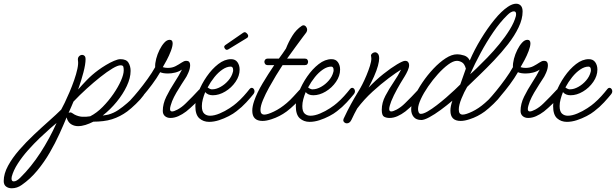

<svg xmlns="http://www.w3.org/2000/svg" viewBox="-282 -640 3311 1032"><path d="M481 -162Q486 -162 490.5 -156.5Q495 -151 495 -143Q495 -134 490 -128Q475 -107 448.5 -81.5Q422 -56 402 -41Q364 -13 320 1Q298 8 272 11Q246 14 220 14Q198 25 177.5 31.5Q157 38 137 38Q119 38 103.5 29.5Q88 21 80 3Q79 0 78 -3Q77 -6 76 -9Q60 30 37.5 79.5Q15 129 -14.5 180Q-44 231 -81.5 276.5Q-119 322 -165 354Q-190 372 -219 372Q-237 372 -249.5 362.5Q-262 353 -262 333Q-262 294 -239 251.5Q-216 209 -179 166.5Q-142 124 -99.5 84Q-57 44 -18 9.5Q21 -25 47 -51Q54 -63 66 -88Q78 -113 91.5 -144.5Q105 -176 116.5 -209Q128 -242 134 -270Q140 -298 137 -315Q135 -329 142.5 -337Q150 -345 160 -345Q167 -345 172.5 -339.5Q178 -334 178 -323Q178 -295 166.5 -251Q155 -207 138 -159Q157 -181 184.5 -209.5Q212 -238 246 -263Q265 -277 287.5 -290.5Q310 -304 331 -313Q352 -322 365 -322Q397 -322 408.5 -303Q420 -284 420 -259Q420 -221 399.5 -177.5Q379 -134 345 -92.5Q311 -51 270 -19Q279 -20 286.5 -21.5Q294 -23 300 -24Q329 -32 353.5 -48.5Q378 -65 402 -86Q422 -103 439 -122Q456 -141 471 -157Q475 -162 481 -162ZM366 -289Q351 -289 322.5 -272Q294 -255 258 -226.5Q222 -198 184 -163.5Q146 -129 113 -94Q108 -81 102 -68Q96 -55 91 -43Q90 -41 89 -38.5Q88 -36 87 -33Q92 -36 96 -36Q101 -36 108 -31Q115 -26 119 -24Q139 -14 159 -12.5Q179 -11 203 -15Q238 -33 270 -65.5Q302 -98 327.5 -135Q353 -172 368 -206Q383 -240 383 -262Q383 -273 381 -281Q379 -289 366 -289ZM-173 315Q-114 257 -64.5 180.5Q-15 104 22 21Q12 29 -12.5 50.5Q-37 72 -68.5 102Q-100 132 -131.5 167.5Q-163 203 -186.5 239.5Q-210 276 -219 310Q-220 314 -220 320Q-220 335 -208 335Q-193 335 -173 315Z M634 -6Q616 -6 604.5 -16Q593 -26 593 -44Q593 -82 612 -120.5Q631 -159 655.5 -196.5Q680 -234 696 -266Q680 -255 660 -250Q640 -245 621 -245Q594 -245 579 -252Q560 -219 535 -185.5Q510 -152 486.5 -125Q463 -98 447 -84Q440 -78 433 -78Q426 -78 421 -83Q416 -88 416 -94Q416 -99 420 -103Q438 -122 462.5 -152Q487 -182 511.5 -216Q536 -250 552 -279Q551 -299 557.5 -324Q564 -349 575.5 -372Q587 -395 601 -410.5Q615 -426 630 -426Q646 -426 646 -407Q646 -391 636.5 -366Q627 -341 614.5 -317.5Q602 -294 593 -279Q606 -275 620 -275Q644 -275 662 -284.5Q680 -294 694 -303.5Q708 -313 718 -313Q731 -313 735.5 -306.5Q740 -300 740 -290Q740 -271 730 -248.5Q720 -226 715 -220Q708 -209 694 -187.5Q680 -166 666 -142Q652 -118 643 -96Q639 -85 635.5 -73.5Q632 -62 632 -54Q632 -41 643 -41Q653 -41 672 -51Q696 -64 716.5 -84.5Q737 -105 752 -120Q753 -121 761.5 -130Q770 -139 778.5 -148Q787 -157 787 -157Q791 -162 797 -162Q802 -162 806.5 -156.5Q811 -151 811 -143Q811 -134 806 -128Q791 -107 765 -82Q739 -57 719 -41Q698 -25 676.5 -15.5Q655 -6 634 -6Z M842 15Q811 15 789.5 -4Q768 -23 768 -70Q768 -102 784.5 -145Q801 -188 829 -228.5Q857 -269 891 -295.5Q925 -322 960 -322Q983 -322 994.5 -305.5Q1006 -289 1006 -266Q1006 -232 984 -200Q962 -168 928.5 -148Q895 -128 862 -128Q835 -128 821 -145Q813 -125 808 -106Q803 -87 803 -70Q803 -41 815.5 -29.5Q828 -18 847 -18Q870 -18 898.5 -30Q927 -42 952 -58.5Q977 -75 989 -86Q1009 -103 1027.5 -123.5Q1046 -144 1060 -162Q1065 -168 1071 -168Q1077 -168 1081.5 -162.5Q1086 -157 1086 -149Q1086 -142 1081 -135Q1065 -115 1041.5 -89.5Q1018 -64 989 -42Q973 -29 948 -16Q923 -3 895.5 6Q868 15 842 15ZM860 -160Q880 -160 903.5 -173Q927 -186 945.5 -207.5Q964 -229 970 -254Q971 -256 971 -259Q971 -262 971 -264Q971 -282 958 -282Q937 -282 914 -266.5Q891 -251 870.5 -225.5Q850 -200 834 -170Q838 -167 842 -164.5Q846 -162 850 -161Q852 -160 855 -160Q858 -160 860 -160ZM938 -372Q929 -372 924 -384L923 -388Q923 -391 925 -393.5Q927 -396 928 -397L1025 -464Q1030 -467 1034 -467Q1039 -467 1045.5 -460Q1052 -453 1052 -448Q1052 -439 1044 -435L944 -374Q940 -372 938 -372Z M1129 10Q1074 10 1074 -45Q1074 -68 1084 -97Q1099 -141 1129.5 -192Q1160 -243 1192 -290H1156Q1148 -290 1143.5 -295.5Q1139 -301 1139 -308Q1139 -314 1143.5 -319.5Q1148 -325 1156 -325H1217Q1228 -339 1237 -352.5Q1246 -366 1255 -379Q1269 -415 1289.5 -448Q1310 -481 1340 -501Q1345 -504 1349 -504Q1357 -504 1363 -496.5Q1369 -489 1369 -480Q1369 -473 1364 -465Q1361 -461 1345 -440Q1329 -419 1307 -388.5Q1285 -358 1261 -325H1357Q1366 -325 1370 -319.5Q1374 -314 1374 -308Q1374 -301 1370 -295.5Q1366 -290 1357 -290H1237L1228 -276Q1219 -263 1201.5 -234Q1184 -205 1164.5 -170Q1145 -135 1131.5 -102.5Q1118 -70 1118 -49Q1118 -24 1139 -24Q1156 -24 1190.5 -40.5Q1225 -57 1259 -86Q1279 -103 1296 -122Q1313 -141 1328 -157Q1332 -162 1338 -162Q1343 -162 1347.5 -156.5Q1352 -151 1352 -143Q1352 -134 1347 -128Q1332 -107 1305.5 -81.5Q1279 -56 1259 -41Q1221 -13 1177 1Q1150 10 1129 10Z M1382 15Q1351 15 1329.5 -4Q1308 -23 1308 -70Q1308 -102 1324.5 -145Q1341 -188 1369 -228.5Q1397 -269 1431 -295.5Q1465 -322 1500 -322Q1523 -322 1534.5 -305.5Q1546 -289 1546 -266Q1546 -232 1524 -200Q1502 -168 1468.5 -148Q1435 -128 1402 -128Q1375 -128 1361 -145Q1353 -125 1348 -106Q1343 -87 1343 -70Q1343 -41 1355.5 -29.5Q1368 -18 1387 -18Q1410 -18 1438.5 -30Q1467 -42 1492 -58.5Q1517 -75 1529 -86Q1549 -103 1567.5 -123.5Q1586 -144 1600 -162Q1605 -168 1611 -168Q1617 -168 1621.5 -162.5Q1626 -157 1626 -149Q1626 -142 1621 -135Q1605 -115 1581.5 -89.5Q1558 -64 1529 -42Q1513 -29 1488 -16Q1463 -3 1435.5 6Q1408 15 1382 15ZM1400 -160Q1420 -160 1443.5 -173Q1467 -186 1485.5 -207.5Q1504 -229 1510 -254Q1511 -256 1511 -259Q1511 -262 1511 -264Q1511 -282 1498 -282Q1477 -282 1454 -266.5Q1431 -251 1410.5 -225.5Q1390 -200 1374 -170Q1378 -167 1382 -164.5Q1386 -162 1390 -161Q1392 -160 1395 -160Q1398 -160 1400 -160Z M1582 23Q1575 23 1569 18Q1563 13 1563 6Q1563 4 1565 -2Q1585 -45 1604.5 -80.5Q1624 -116 1645 -150Q1654 -164 1665.5 -186.5Q1677 -209 1688 -235.5Q1699 -262 1706.5 -286Q1714 -310 1714 -325Q1714 -333 1713 -336Q1712 -337 1712 -340Q1712 -348 1719.5 -353.5Q1727 -359 1734 -359Q1742 -359 1749 -351.5Q1756 -344 1756 -326Q1756 -311 1749.5 -286.5Q1743 -262 1728 -228Q1720 -211 1713 -196.5Q1706 -182 1699 -169Q1738 -210 1779 -242.5Q1820 -275 1852 -294Q1884 -313 1895 -313Q1907 -313 1912 -306Q1917 -299 1917 -290Q1917 -277 1909.5 -260.5Q1902 -244 1894 -231Q1886 -218 1883 -213Q1872 -196 1853 -162Q1834 -128 1821 -96Q1817 -85 1813.5 -73.5Q1810 -62 1810 -54Q1810 -41 1821 -41Q1831 -41 1850 -51Q1874 -64 1894.5 -84.5Q1915 -105 1930 -120Q1931 -121 1939.5 -130Q1948 -139 1956.5 -148Q1965 -157 1965 -157Q1969 -162 1975 -162Q1980 -162 1984.5 -156.5Q1989 -151 1989 -143Q1989 -134 1984 -128Q1969 -107 1943 -82Q1917 -57 1897 -41Q1876 -25 1854.5 -15.5Q1833 -6 1812 -6Q1794 -6 1782 -13Q1770 -20 1770 -50Q1770 -88 1789.5 -125Q1809 -162 1833.5 -198Q1858 -234 1874 -266Q1849 -251 1807.5 -220Q1766 -189 1720.5 -147.5Q1675 -106 1638 -57Q1631 -44 1623 -29Q1615 -14 1607 4Q1598 23 1582 23Z M1983 5Q1955 5 1941.5 -11.5Q1928 -28 1928 -53Q1928 -81 1944.5 -118.5Q1961 -156 1988 -196Q2015 -236 2047.5 -270.5Q2080 -305 2113 -326.5Q2146 -348 2174 -348Q2194 -348 2213.5 -341.5Q2233 -335 2243 -315Q2268 -373 2303 -430.5Q2338 -488 2375.5 -534Q2413 -580 2447 -603Q2472 -620 2492 -620Q2508 -620 2517.5 -609.5Q2527 -599 2527 -578Q2527 -538 2505.5 -493Q2484 -448 2449 -403Q2414 -358 2373.5 -315.5Q2333 -273 2295 -236.5Q2257 -200 2229 -173Q2213 -146 2198.5 -110.5Q2184 -75 2184 -51Q2184 -24 2205 -24Q2222 -24 2256.5 -40.5Q2291 -57 2324 -86Q2344 -103 2361 -122Q2378 -141 2393 -157Q2397 -162 2403 -162Q2408 -162 2412.5 -156.5Q2417 -151 2417 -143Q2417 -134 2412 -128Q2397 -107 2370.5 -81.5Q2344 -56 2324 -41Q2286 -13 2242 1Q2215 10 2194 10Q2139 10 2139 -45Q2139 -68 2149 -97Q2149 -98 2150 -99Q2119 -73 2086.5 -49Q2054 -25 2026 -10Q1998 5 1983 5ZM2245 -241Q2255 -249 2280 -273Q2305 -297 2337.5 -330.5Q2370 -364 2402 -403Q2434 -442 2458 -481Q2482 -520 2491 -554Q2492 -558 2492 -564Q2492 -579 2480 -579Q2465 -579 2445 -559Q2406 -521 2369.5 -467.5Q2333 -414 2301.5 -355.5Q2270 -297 2245 -241ZM1980 -28Q1994 -28 2016.5 -41Q2039 -54 2065 -74Q2091 -94 2116.5 -116Q2142 -138 2162 -157Q2182 -176 2192 -186L2222 -271Q2215 -297 2201 -305Q2187 -313 2174 -313Q2154 -313 2127 -293Q2100 -273 2072 -242Q2044 -211 2019.5 -175.5Q1995 -140 1980 -107.5Q1965 -75 1965 -54Q1965 -44 1968.5 -36Q1972 -28 1980 -28Z M2557 -6Q2539 -6 2527.5 -16Q2516 -26 2516 -44Q2516 -82 2535 -120.5Q2554 -159 2578.5 -196.5Q2603 -234 2619 -266Q2603 -255 2583 -250Q2563 -245 2544 -245Q2517 -245 2502 -252Q2483 -219 2458 -185.5Q2433 -152 2409.5 -125Q2386 -98 2370 -84Q2363 -78 2356 -78Q2349 -78 2344 -83Q2339 -88 2339 -94Q2339 -99 2343 -103Q2361 -122 2385.5 -152Q2410 -182 2434.5 -216Q2459 -250 2475 -279Q2474 -299 2480.5 -324Q2487 -349 2498.5 -372Q2510 -395 2524 -410.5Q2538 -426 2553 -426Q2569 -426 2569 -407Q2569 -391 2559.5 -366Q2550 -341 2537.5 -317.5Q2525 -294 2516 -279Q2529 -275 2543 -275Q2567 -275 2585 -284.5Q2603 -294 2617 -303.5Q2631 -313 2641 -313Q2654 -313 2658.5 -306.5Q2663 -300 2663 -290Q2663 -271 2653 -248.5Q2643 -226 2638 -220Q2631 -209 2617 -187.5Q2603 -166 2589 -142Q2575 -118 2566 -96Q2562 -85 2558.5 -73.5Q2555 -62 2555 -54Q2555 -41 2566 -41Q2576 -41 2595 -51Q2619 -64 2639.5 -84.5Q2660 -105 2675 -120Q2676 -121 2684.5 -130Q2693 -139 2701.5 -148Q2710 -157 2710 -157Q2714 -162 2720 -162Q2725 -162 2729.5 -156.5Q2734 -151 2734 -143Q2734 -134 2729 -128Q2714 -107 2688 -82Q2662 -57 2642 -41Q2621 -25 2599.5 -15.5Q2578 -6 2557 -6Z M2765 15Q2734 15 2712.5 -4Q2691 -23 2691 -70Q2691 -102 2707.5 -145Q2724 -188 2752 -228.5Q2780 -269 2814 -295.5Q2848 -322 2883 -322Q2906 -322 2917.5 -305.5Q2929 -289 2929 -266Q2929 -232 2907 -200Q2885 -168 2851.5 -148Q2818 -128 2785 -128Q2758 -128 2744 -145Q2736 -125 2731 -106Q2726 -87 2726 -70Q2726 -41 2738.5 -29.5Q2751 -18 2770 -18Q2793 -18 2821.5 -30Q2850 -42 2875 -58.5Q2900 -75 2912 -86Q2932 -103 2950.5 -123.5Q2969 -144 2983 -162Q2988 -168 2994 -168Q3000 -168 3004.5 -162.5Q3009 -157 3009 -149Q3009 -142 3004 -135Q2988 -115 2964.5 -89.5Q2941 -64 2912 -42Q2896 -29 2871 -16Q2846 -3 2818.5 6Q2791 15 2765 15ZM2783 -160Q2803 -160 2826.5 -173Q2850 -186 2868.5 -207.5Q2887 -229 2893 -254Q2894 -256 2894 -259Q2894 -262 2894 -264Q2894 -282 2881 -282Q2860 -282 2837 -266.5Q2814 -251 2793.5 -225.5Q2773 -200 2757 -170Q2761 -167 2765 -164.5Q2769 -162 2773 -161Q2775 -160 2778 -160Q2781 -160 2783 -160Z"/></svg>

Font: Meow Script
Style: Regular
Weight: 400
Designer: Robert E. Leuschke
Foundry: Robert E. Leuschke
Version: Version 1.010; ttfautohint (v1.8.3)